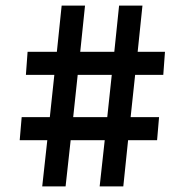

<svg xmlns="http://www.w3.org/2000/svg" viewBox="-20 -662 657 682"><path d="M57 -246H157L173 -396H72L78 -478H182L199 -642H282L265 -478H386L403 -642H486L469 -478H566L560 -396H460L444 -246H545L538 -164H435L418 0H334L352 -164H231L213 0H130L148 -164H50ZM240 -246H361L377 -396H256Z"/></svg>

Font: Murecho Medium
Style: Regular
Weight: 500
Designer: Neil Summerour
Foundry: Positype
Version: Version 1.010; ttfautohint (v1.8.3)